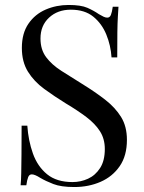

<svg xmlns="http://www.w3.org/2000/svg" viewBox="-20 -739 580 773"><path d="M256 -719Q306 -719 332 -707.5Q358 -696 378 -682Q390 -675 397.5 -671.5Q405 -668 412 -668Q422 -668 426.5 -679Q431 -690 434 -712H457Q456 -695 454.5 -671.5Q453 -648 452.5 -609.5Q452 -571 452 -508H429Q426 -556 408 -600Q390 -644 355.5 -672Q321 -700 265 -700Q212 -700 177.5 -668Q143 -636 143 -584Q143 -539 166 -508.5Q189 -478 227.5 -453.5Q266 -429 311 -401Q363 -369 403.5 -337.5Q444 -306 467.5 -268Q491 -230 491 -176Q491 -112 462 -70Q433 -28 385 -7Q337 14 279 14Q226 14 195 2Q164 -10 142 -23Q120 -37 108 -37Q98 -37 93.5 -26Q89 -15 86 7H63Q65 -14 65.5 -42.5Q66 -71 66.5 -117Q67 -163 67 -233H90Q94 -173 112.5 -121Q131 -69 169.5 -37.5Q208 -6 272 -6Q305 -6 334.5 -19.5Q364 -33 383 -62.5Q402 -92 402 -139Q402 -180 382.5 -210.5Q363 -241 328 -267.5Q293 -294 246 -322Q199 -351 158 -381Q117 -411 92.5 -450.5Q68 -490 68 -546Q68 -605 94.5 -643.5Q121 -682 164 -700.5Q207 -719 256 -719Z"/></svg>

Font: Playfair Display
Style: Regular
Weight: 400
Designer: Claus Eggers Sørensen
Foundry: Claus Eggers Sørensen
Version: Version 1.203